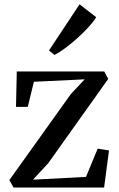

<svg xmlns="http://www.w3.org/2000/svg" viewBox="-20 -844 534 864"><path d="M361 -487 132.5 -476 105 -363H52L55.5 -522.5H449L467 -489L197 -109.5L128.5 -35.5L367 -48L419.5 -175L470.5 -167L448.5 0H41L22 -33.5L299 -421ZM224.5 -597 200.5 -617 338 -824.5 413 -766.5Q400.5 -746 377.8 -721.2Q355 -696.5 327.8 -672Q300.5 -647.5 273.5 -627.5Q246.5 -607.5 225.5 -597Z"/></svg>

Font: Merriweather 96pt
Style: Regular
Weight: 400
Version: Version 2.100